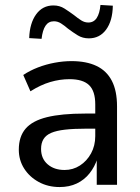

<svg xmlns="http://www.w3.org/2000/svg" viewBox="-20 -747 566 776"><path d="M221 9Q174 9 136.5 -11.5Q99 -32 77.5 -66Q56 -100 56 -142Q56 -195 83.5 -227Q111 -259 170 -273.5Q229 -288 323 -288H378V-227H329Q278 -227 243 -223Q208 -219 187 -210Q166 -201 156 -185Q146 -169 146 -145Q146 -106 172.5 -83Q199 -60 241 -60Q275 -60 303 -78Q331 -96 348 -127Q365 -158 365 -197V-325Q365 -379 340 -403Q315 -427 261 -427Q222 -427 183 -415.5Q144 -404 103 -378L74 -444Q101 -462 133.5 -474.5Q166 -487 201 -493.5Q236 -500 269 -500Q329 -500 370 -480.5Q411 -461 432 -420.5Q453 -380 453 -317V0H371V-107H374Q363 -73 342 -46.5Q321 -20 290.5 -5.5Q260 9 221 9ZM148 -590 98 -593Q100 -653 126 -689Q152 -725 196 -725Q221 -725 240.5 -712.5Q260 -700 279 -686Q295 -673 308.5 -664.5Q322 -656 337 -656Q359 -656 371 -674.5Q383 -693 386 -727L436 -724Q435 -663 409 -627.5Q383 -592 339 -592Q314 -592 294.5 -604Q275 -616 255 -631Q240 -644 226.5 -652.5Q213 -661 198 -661Q176 -661 164 -643Q152 -625 148 -590Z"/></svg>

Font: Nunito Sans 10pt SemiCondensed Medium
Style: Regular
Weight: 500
Width: 4
Designer: Vernon Adams
Foundry: Vernon Adams
Version: Version 3.101;gftools[0.9.27]